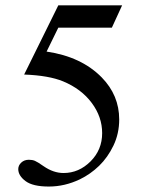

<svg xmlns="http://www.w3.org/2000/svg" viewBox="-20 -682 540 714"><path d="M434.1 -662.1 396 -579.1H196.8L153.3 -490.2Q282.7 -471.2 358.4 -394Q423.3 -327.6 423.3 -237.8Q423.3 -185.5 402.1 -141.1Q380.9 -96.7 348.6 -65.4Q316.4 -34.2 276.9 -15.1Q220.7 11.7 161.6 11.7Q102.1 11.7 75 -8.5Q47.9 -28.8 47.9 -53.2Q47.9 -66.9 59.1 -77.4Q70.3 -87.9 87.4 -87.9Q100.1 -87.9 109.6 -84Q119.1 -80.1 142.1 -64Q178.7 -38.6 216.3 -38.6Q273.4 -38.6 316.7 -81.8Q359.9 -125 359.9 -187Q359.9 -247.1 321.3 -299.1Q282.7 -351.1 214.8 -379.4Q161.6 -401.4 69.8 -404.8L196.8 -662.1Z"/></svg>

Font: Jameel Khushkhati
Style: Regular
Weight: 400
Version: Version 3.5